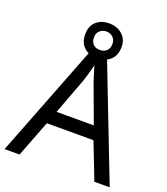

<svg xmlns="http://www.w3.org/2000/svg" viewBox="-157 -986 952 1095"><g transform="rotate(20 319.5 -439.0)"><path d="M545 0 459 -221H176L91 0H0L279 -717H360L638 0ZM352 -517Q349 -525 342 -546Q335 -567 328.5 -589.5Q322 -612 318 -624Q313 -604 307.5 -583.5Q302 -563 296.5 -546Q291 -529 287 -517L206 -301H432ZM317 -667Q268 -667 238 -695Q208 -723 208 -773Q208 -823 238 -850.5Q268 -878 317 -878Q364 -878 396 -850.5Q428 -823 428 -774Q428 -723 396.5 -695Q365 -667 317 -667ZM317 -717Q342 -717 357.5 -732Q373 -747 373 -773Q373 -799 357 -814Q341 -829 317 -829Q293 -829 277 -814Q261 -799 261 -773Q261 -747 275.5 -732Q290 -717 317 -717Z"/></g></svg>

Font: Noto Sans Thai
Style: Regular
Weight: 400
Designer: Monotype Design Team
Foundry: Monotype Imaging Inc.
Version: Version 2.001